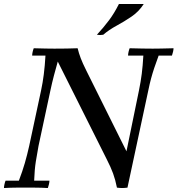

<svg xmlns="http://www.w3.org/2000/svg" viewBox="-23 -945 894 967"><path d="M566 0Q558 -40 546.5 -71.5Q535 -103 515 -142L268 -635L251 -700Q284 -700 312.5 -700.5Q341 -701 368 -702Q374 -677 383.5 -652Q393 -627 411 -591L614 -183L619 0Q604 2 592 2Q580 2 566 0ZM-3 2Q-3 -6 -0.5 -17Q2 -28 5 -35H72Q90 -82 102 -123.5Q114 -165 124 -210L184 -490Q192 -527 197.5 -570Q203 -613 206 -665H139Q139 -673 141.5 -684Q144 -695 147 -702Q181 -701 207 -700.5Q233 -700 251 -700L268 -635Q259 -604 249 -566Q239 -528 231 -490L171 -210Q164 -173 157.5 -132Q151 -91 149 -35H226Q226 -28 223.5 -17Q221 -6 218 2Q184 0 153 0Q122 0 102 0Q84 0 58 0Q32 0 -3 2ZM619 0 614 -183 677 -490Q686 -534 691 -573.5Q696 -613 699 -665H622Q622 -673 624.5 -684Q627 -695 630 -702Q664 -701 695.5 -700.5Q727 -700 746 -700Q763 -700 789.5 -700.5Q816 -701 851 -702Q851 -695 848.5 -684Q846 -673 843 -665H776Q763 -630 754 -603Q745 -576 738 -550Q731 -524 724 -490ZM701 -925Q677 -887 639.5 -861.5Q602 -836 564 -815.5Q526 -795 497 -770Q481 -767 465 -770Q500 -808 526.5 -843.5Q553 -879 576 -925Z"/></svg>

Font: Poltawski Nowy
Style: Italic
Weight: 400
Italic angle: -12°
Designer: Adam Pótawski, Mateusz Machalski, Borys Kosmynka, Ania Wieluska
Foundry: Capitalics.wtf
Version: Version 1.001;gftools[0.9.25]